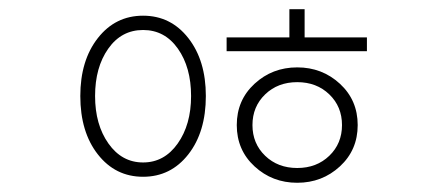

<svg xmlns="http://www.w3.org/2000/svg" viewBox="-20 -775 960 416"><path d="M215 -464Q244 -423 290 -423Q336 -423 365 -464Q394 -505 394 -567Q394 -629 365.5 -669.5Q337 -710 290 -710Q243 -710 214.5 -669.5Q186 -629 186 -567Q186 -505 215 -464ZM426 -567Q426 -489 388 -440.5Q350 -392 290 -392Q230 -392 192 -440.5Q154 -489 154 -567Q154 -644 192 -692.5Q230 -741 290 -741Q350 -741 388 -692.5Q426 -644 426 -567ZM554.5 -437.5Q582 -411 624 -411Q666 -411 693.5 -437.5Q721 -464 721 -504Q721 -544 693.5 -570.5Q666 -597 624 -597Q582 -597 554.5 -570.5Q527 -544 527 -504Q527 -464 554.5 -437.5ZM531.5 -593.5Q570 -629 624 -629Q678 -629 716.5 -593.5Q755 -558 755 -504Q755 -450 716.5 -414.5Q678 -379 624 -379Q570 -379 531.5 -414.5Q493 -450 493 -504Q493 -558 531.5 -593.5ZM640 -694H775V-664H471V-694H607V-755H640Z"/></svg>

Font: Noto Sans Korean Thin
Style: Regular
Weight: 250
Designer: Ryoko NISHIZUKA  (kana & ideographs); Paul D. Hunt (Latin, Greek & Cyrillic); Wenlong ZHANG  (bopomofo); Sandoll Communi
Foundry: Adobe Systems Incorporated
Version: Version 1.0001;PS 1;hotconv 1.0.78;makeotf.lib2.5.61930